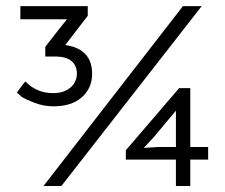

<svg xmlns="http://www.w3.org/2000/svg" viewBox="-20 -620 749 640"><path d="M399.4 -87.9Q440.4 -87.9 566.4 -87.9Q566.4 -66.4 566.4 0Q578.1 0 614.3 0Q614.3 -22.5 614.3 -87.9Q628.9 -87.9 673.8 -87.9Q673.8 -98.6 673.8 -129.9Q659.2 -129.9 614.3 -129.9Q614.3 -178.7 614.3 -326.2Q604.5 -326.2 577.1 -326.2Q532.2 -274.4 399.4 -119.1Q399.4 -111.3 399.4 -87.9ZM184.6 0Q301.8 -150.4 652.3 -599.6Q636.7 -599.6 589.8 -599.6Q473.6 -450.2 125 0Q139.6 0 184.6 0ZM47.9 -555.7Q86.9 -555.7 203.1 -555.7Q184.6 -533.2 130.9 -463.9Q130.9 -456.1 130.9 -431.6Q140.6 -431.6 168 -431.6Q202.1 -430.7 218.8 -416Q236.3 -401.4 236.3 -374Q236.3 -360.4 230.5 -348.6Q225.6 -336.9 214.8 -328.1Q204.1 -319.3 190.4 -314.5Q175.8 -309.6 157.2 -309.6Q128.9 -309.6 106.4 -319.3Q83 -329.1 64.5 -348.6Q54.7 -336.9 36.1 -311.5Q39.1 -308.6 43 -305.7Q46.9 -301.8 52.7 -296.9Q58.6 -293 69.3 -288.1Q80.1 -283.2 94.7 -277.3Q110.4 -271.5 126 -268.6Q141.6 -265.6 158.2 -265.6Q188.5 -265.6 212.9 -273.4Q236.3 -281.2 252.9 -295.9Q269.5 -310.5 278.3 -330.1Q287.1 -349.6 287.1 -373Q287.1 -416 264.6 -439.5Q242.2 -463.9 197.3 -469.7Q221.7 -502 272.5 -567.4Q272.5 -575.2 272.5 -599.6Q215.8 -599.6 47.9 -599.6Q47.9 -588.9 47.9 -555.7ZM491.2 -161.1Q509.8 -183.6 565.4 -250Q565.4 -250 566.4 -250Q566.4 -219.7 566.4 -129.9Q550.8 -129.9 505.9 -129.9Q494.1 -128.9 459 -127Q467.8 -135.7 475.6 -144.5Q483.4 -152.3 491.2 -161.1Z"/></svg>

Font: TextaAlt
Style: Regular
Weight: 400
Designer: Daniel Hernandez & Miguel Hernandez
Version: Version 1.005;com.myfonts.easy.latinotype.texta.alt-regular.